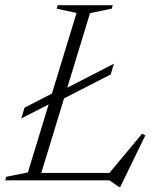

<svg xmlns="http://www.w3.org/2000/svg" viewBox="-30 -695 608 740"><path d="M317 -644.5 120.5 0H-10L-6 -13.5L77.5 -30.5L265 -645L188.5 -661.5L192.5 -675H404.5L400.5 -661.5ZM382.5 -17.5 518 -180 530 -173 433.5 25.5H428.5L391.5 0H71L80.5 -28.5H419ZM409 -449.5 396.5 -408 198 -306 175 -301.5 52 -238.5 64.5 -280 187 -343 210 -347Z"/></svg>

Font: Newsreader 24pt Light
Style: Italic
Weight: 300
Italic angle: -17°
Designer: Hugues Gentile
Foundry: Production Type
Version: Version 1.003